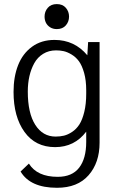

<svg xmlns="http://www.w3.org/2000/svg" viewBox="-20 -704 566 934"><path d="M45.9 0ZM256.3 -562.5Q237.3 -562.5 223.4 -571.5Q209.5 -580.6 203.1 -594Q196.8 -607.4 196.8 -623.5Q196.8 -647.9 212.4 -666Q228 -684.1 256.3 -684.1Q284.7 -684.1 300.3 -666Q315.9 -647.9 315.9 -623.3Q315.9 -598.6 300.3 -580.6Q284.7 -562.5 256.3 -562.5ZM399.4 -265.1Q399.4 -313 389.2 -349.4Q378.9 -385.7 364 -406Q349.1 -426.3 328.4 -438.7Q307.6 -451.2 289.8 -455.1Q272 -459 252.9 -459Q217.3 -459 189.9 -442.1Q162.6 -425.3 146.7 -396.5Q130.9 -367.7 123 -333Q115.2 -298.3 115.2 -258.8Q115.2 -153.8 151.6 -96.7Q188 -39.6 250.5 -39.6Q272.5 -39.6 291.5 -44.2Q310.5 -48.8 331.1 -62.5Q351.6 -76.2 366 -98.4Q380.4 -120.6 389.9 -159.2Q399.4 -197.8 399.4 -248.5ZM257.3 209.5Q127.4 209.5 80.1 130.4L120.6 91.8Q160.6 156.2 260.7 156.2Q330.6 156.2 365 111.8Q399.4 67.4 399.4 -13.7V-63.5Q342.3 11.7 248 11.7Q152.3 11.7 99.1 -62.3Q45.9 -136.2 45.9 -256.8Q45.9 -330.6 68.1 -387Q90.3 -443.4 135.7 -476.6Q181.2 -509.8 245.1 -509.8Q342.3 -509.8 404.8 -435.1L408.7 -499.5H464.4V-9.8Q464.4 87.4 410.9 148.4Q357.4 209.5 257.3 209.5Z"/></svg>

Font: Pontano Sans
Style: Regular
Weight: 400
Foundry: vernon adams
Version: 1.0